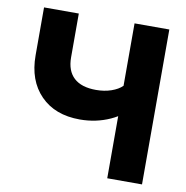

<svg xmlns="http://www.w3.org/2000/svg" viewBox="-75 -722 771 794"><g transform="rotate(10 310.5 -325.0)"><path d="M192.6 -466.5V-650.5H46.6V-449.5Q46.6 -343.8 107.2 -281.8Q167.8 -219.7 272.4 -219.7Q340.5 -219.7 399.6 -246.5Q458.7 -273.4 487.1 -317.9L426.7 -388.3Q409.9 -371.7 381 -361.7Q352.1 -351.7 317.1 -351.7Q255.8 -351.7 224.2 -380.9Q192.6 -410.2 192.6 -466.5ZM572.7 0V-650.5H426.7V0Z"/></g></svg>

Font: Overused Grotesk Light
Style: Regular
Weight: 300
Designer: RandomMaerks
Version: Version 0.005